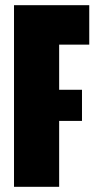

<svg xmlns="http://www.w3.org/2000/svg" viewBox="-20 -720 374 740"><path d="M56 -254V-374H296V-254ZM34 0V-700H324V-548H208V0Z"/></svg>

Font: Tektur Condensed
Style: Bold
Weight: 700
Width: 3
Designer: Adam Jagosz
Foundry: Adam Jagosz
Version: Version 1.005;gftools[0.9.30]